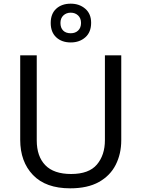

<svg xmlns="http://www.w3.org/2000/svg" viewBox="-20 -1015 771 1045"><path d="M640 -252Q640 -178 610 -118.5Q580 -59 518.5 -24.5Q457 10 362 10Q229 10 159.5 -62.5Q90 -135 90 -254V-714H180V-251Q180 -164 226.5 -116Q273 -68 367 -68Q464 -68 507.5 -119.5Q551 -171 551 -252V-714H640ZM365 -784Q316 -784 286 -812Q256 -840 256 -890Q256 -940 286 -967.5Q316 -995 365 -995Q412 -995 444 -967.5Q476 -940 476 -891Q476 -840 444.5 -812Q413 -784 365 -784ZM365 -834Q390 -834 405.5 -849Q421 -864 421 -890Q421 -916 405 -931Q389 -946 365 -946Q341 -946 325 -931Q309 -916 309 -890Q309 -864 323.5 -849Q338 -834 365 -834Z"/></svg>

Font: Noto Sans Saurashtra
Style: Regular
Weight: 400
Designer: Monotype Design Team
Foundry: Monotype Imaging Inc.
Version: Version 2.001; ttfautohint (v1.8.4.7-5d5b)